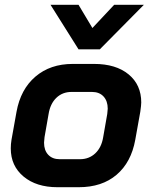

<svg xmlns="http://www.w3.org/2000/svg" viewBox="-20 -774 634 802"><path d="M25 -154Q25 -172 28 -190L49 -307Q66 -401 128 -454Q190 -507 284 -507H373Q464 -507 517 -463.5Q570 -420 570 -346Q570 -335 566 -307L545 -190Q528 -96 467 -44Q406 8 309 8H220Q132 8 78.5 -36.5Q25 -81 25 -154ZM314 -109Q352 -109 378 -133.5Q404 -158 411 -201L428 -298Q430 -314 430 -320Q430 -352 412.5 -371Q395 -390 364 -390H279Q241 -390 215.5 -365.5Q190 -341 183 -298L166 -201Q164 -185 164 -178Q164 -146 181.5 -127.5Q199 -109 229 -109ZM191 -754H308L366 -657L457 -754H581L397 -568H308Z"/></svg>

Font: Bai Jamjuree
Style: Bold Italic
Weight: 700
Italic angle: -10°
Designer: Katatrad Aksorn Co.,Ltd.
Foundry: Cadson Demak Co.,Ltd.
Version: Version 1.000; ttfautohint (v1.6)